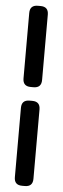

<svg xmlns="http://www.w3.org/2000/svg" viewBox="-61 -836 316 968"><g transform="rotate(5 97.0 -352.5)"><path d="M90 -397H104Q144 -397 144 -437V-768Q144 -808 104 -808H90Q50 -808 50 -768V-437Q50 -397 90 -397ZM90 103H104Q144 103 144 63V-288Q144 -328 104 -328H90Q50 -328 50 -288V63Q50 103 90 103Z"/></g></svg>

Font: WD-XL Lubrifont TC
Style: Regular
Weight: 400
Designer: [WD-XL Lubrifont] Copyright 2020-2022 (c) NightFurySL2001, Skr-ZERO; [ZCOOL QingKe HuangYou] Copyright 2018-2022 (c) The
Version: Version 2.001;hotconv 1.1.1;makeotfexe 2.6.0